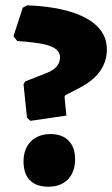

<svg xmlns="http://www.w3.org/2000/svg" viewBox="-20 -697 424 726"><path d="M83 -677Q228 -671 306 -628Q384 -585 384 -510Q384 -420 285 -367L227 -337L224 -331L231 -260L95 -240L82 -252L69 -378L75 -389L159 -422Q207 -442 207 -480Q207 -508 172 -522Q137 -536 45 -542L31 -560L66 -668ZM171 -190Q215 -190 239.5 -165Q264 -140 264 -95Q264 -47 237 -19Q210 9 163 9Q117 9 93 -15.5Q69 -40 69 -86Q69 -134 96.5 -162Q124 -190 171 -190Z"/></svg>

Font: Alegreya Sans SC Black
Style: Regular
Weight: 900
Designer: Juan Pablo del Peral
Foundry: Huerta Tipografica
Version: Version 2.007